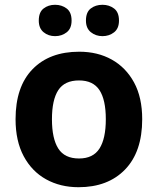

<svg xmlns="http://www.w3.org/2000/svg" viewBox="-20 -772 659 802"><path d="M574 -274Q574 -138 502.5 -64Q431 10 308 10Q232 10 172.5 -23Q113 -56 79 -119.5Q45 -183 45 -274Q45 -410 116 -483Q187 -556 311 -556Q388 -556 447 -523Q506 -490 540 -427.5Q574 -365 574 -274ZM197 -274Q197 -193 223.5 -151.5Q250 -110 310 -110Q369 -110 395.5 -151.5Q422 -193 422 -274Q422 -355 395.5 -395.5Q369 -436 310 -436Q250 -436 223.5 -395.5Q197 -355 197 -274ZM142 -686Q142 -721 162 -736.5Q182 -752 210 -752Q238 -752 258.5 -736.5Q279 -721 279 -686Q279 -653 258.5 -637Q238 -621 210 -621Q182 -621 162 -637.5Q142 -654 142 -686ZM339 -686Q339 -721 359 -736.5Q379 -752 408 -752Q436 -752 456.5 -736.5Q477 -721 477 -686Q477 -653 456.5 -637Q436 -621 408 -621Q380 -621 359.5 -637.5Q339 -654 339 -686Z"/></svg>

Font: Noto Sans Adlam
Style: Regular
Weight: 400
Designer: Mark Jamra, Neil Patel
Foundry: JamraPatel LLC
Version: Version 3.001